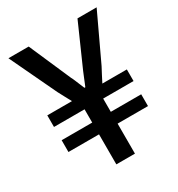

<svg xmlns="http://www.w3.org/2000/svg" viewBox="-165 -794 838 903"><g transform="rotate(-30 254.0 -343.0)"><path d="M204 0V-163H38V-227H204V-299H38V-362H172Q163 -378 151.5 -400Q140 -422 134 -433L14 -686H124L223 -459Q228 -450 233.5 -436.5Q239 -423 244.5 -410Q250 -397 254 -387H259Q263 -397 268.5 -410Q274 -423 279.5 -437Q285 -451 289 -460L389 -686H493L375 -435Q367 -419 356 -399Q345 -379 337 -362H470V-299H305V-227H470V-163H305V0Z"/></g></svg>

Font: Archivo Condensed Medium
Style: Regular
Weight: 500
Width: 3
Designer: Hector Gatti
Foundry: Omnibus-Type
Version: Version 2.001